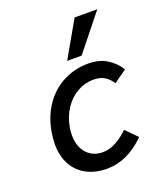

<svg xmlns="http://www.w3.org/2000/svg" viewBox="-148 -917 896 1029"><g transform="rotate(-20 300.0 -403.0)"><path d="M66.5 -213Q66.5 -242.5 73 -281.5Q88 -365.5 131.2 -428Q174.5 -490.5 239.5 -524Q304.5 -557.5 382.5 -557.5Q446 -557.5 490 -529Q534 -500.5 557 -460.5L484 -408.5Q465.5 -437 440.8 -452Q416 -467 378 -467Q328.5 -467 285.5 -442.2Q242.5 -417.5 212.8 -372.8Q183 -328 173 -270.5Q169 -250 169 -226Q169 -182.5 184.8 -150.5Q200.5 -118.5 229 -101.2Q257.5 -84 294 -84Q333.5 -84 372 -105.5Q410.5 -127 441.5 -158L504.5 -94Q402.5 7 287.5 7Q221 7 171 -19Q121 -45 93.8 -94.5Q66.5 -144 66.5 -213ZM281.5 -609.5 398.5 -814.5H528L364 -609.5Z"/></g></svg>

Font: JuliaMono MediumItalic
Style: Regular
Weight: 500
Italic angle: -9°
Monospace: yes
Designer: cormullion
Foundry: corm
Version: Version 0.049; ttfautohint (v1.8.4)